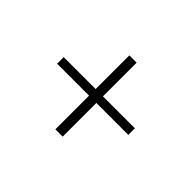

<svg xmlns="http://www.w3.org/2000/svg" viewBox="-91 -731 782 782"><g transform="rotate(45 300.0 -340.0)"><path d="M279 -127V-321H95V-359H279V-553H321V-359H505V-321H321V-127Z"/></g></svg>

Font: Iosevka SS04 XLt Ex
Style: Regular
Weight: 200
Width: 7
Monospace: yes
Designer: Belleve Invis
Foundry: Belleve Invis
Version: Version 19.0.0; ttfautohint (v1.8.4)